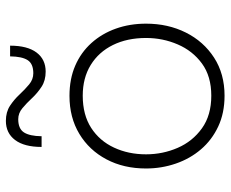

<svg xmlns="http://www.w3.org/2000/svg" viewBox="-84 -672 766 637"><g transform="rotate(-90 298.5 -353.0)"><path d="M300 9.5Q242.5 9.5 197.8 -11.5Q153 -32.5 122 -68.8Q91 -105 74.8 -152.2Q58.5 -199.5 58.5 -251Q58.5 -325 88.8 -382.2Q119 -439.5 173.2 -472.2Q227.5 -505 299.5 -505Q355.5 -505 399.5 -486Q443.5 -467 474.8 -432.2Q506 -397.5 522.5 -351.2Q539 -305 539 -251Q539 -178 509.5 -119Q480 -60 426.2 -25.2Q372.5 9.5 300 9.5ZM300 -34.5Q364.5 -34.5 406.8 -65.5Q449 -96.5 470.2 -146Q491.5 -195.5 491.5 -251Q491.5 -313.5 468.2 -360.8Q445 -408 402 -434.5Q359 -461 300 -461Q236.5 -461 193.2 -433Q150 -405 127.8 -357.2Q105.5 -309.5 105.5 -251Q105.5 -195.5 127 -146Q148.5 -96.5 191.8 -65.5Q235 -34.5 300 -34.5ZM380 -584Q350.5 -584 329.8 -597.5Q309 -611 292 -629.2Q275 -647.5 258.5 -661.2Q242 -675 222 -675Q190.5 -675 178.2 -656Q166 -637 165.5 -597.5H130Q130 -655 153 -685.5Q176 -716 216.5 -716Q246 -716 266.8 -702.2Q287.5 -688.5 304.2 -670.5Q321 -652.5 337.5 -638.8Q354 -625 374.5 -625Q406 -625 418 -643.8Q430 -662.5 430.5 -702H466Q466 -644.5 443.2 -614.2Q420.5 -584 380 -584Z"/></g></svg>

Font: Commissioner Thin ExtraLight
Style: Regular
Weight: 250
Version: Version 1.000